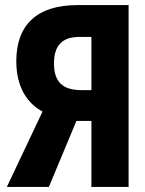

<svg xmlns="http://www.w3.org/2000/svg" viewBox="-20 -734 570 754"><path d="M7 0H172L280 -259H339V0H485V-714H284C125 -714 44 -636 44 -494C44 -389 89 -327 147 -296ZM301 -380C226 -380 192 -412 192 -485C192 -557 226 -589 292 -589H339V-380Z"/></svg>

Font: Noto Sans Mono Condensed ExtraBold
Style: Regular
Weight: 800
Width: 3
Designer: Monotype Design Team
Foundry: Monotype Imaging Inc.
Version: Version 2.014